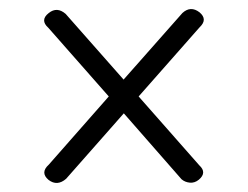

<svg xmlns="http://www.w3.org/2000/svg" viewBox="-20 -551 543 421"><path d="M86.5 -156.5Q67.5 -172.5 87 -190L218.5 -339.5L86 -490Q67 -507 87 -522.5Q105 -537 124 -520.5L251 -376.5L380 -522.5Q398 -539 417.5 -524Q436 -508.5 418 -491.5L284 -339.5L417 -188.5Q434.5 -172.5 416 -157Q407 -149.5 396.2 -150.5Q385.5 -151.5 378 -158L251.5 -302.5L125 -159Q105.5 -142 86.5 -156.5Z"/></svg>

Font: Fraunces 9pt
Style: Regular
Weight: 400
Version: Version 1.000;[b76b70a41]